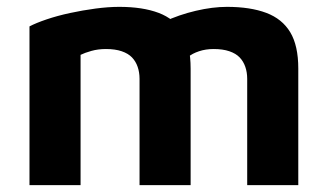

<svg xmlns="http://www.w3.org/2000/svg" viewBox="-20 -540 956 560"><path d="M536 -340V0H387V-310Q387 -329 381.5 -345Q376 -361 365 -372.5Q354 -384 335 -390.5Q316 -397 289 -397Q266 -397 246.5 -391.5Q227 -386 215 -380V0H66V-463Q85 -473 116 -483.5Q147 -494 184 -502Q221 -510 258.5 -515Q296 -520 328 -520Q396 -520 442.5 -502.5Q489 -485 512.5 -446Q536 -407 536 -340ZM383 -429Q414 -456 458 -476.5Q502 -497 551 -508.5Q600 -520 642 -520Q710 -520 756.5 -502.5Q803 -485 826.5 -446Q850 -407 850 -340V0H701V-310Q701 -329 695.5 -345Q690 -361 679 -372.5Q668 -384 649 -390.5Q630 -397 603 -397Q580 -397 560.5 -390.5Q541 -384 529 -374Z"/></svg>

Font: Maven Pro
Style: Bold
Weight: 700
Designer: Joe Prince
Foundry: Joe Prince
Version: Version 2.103